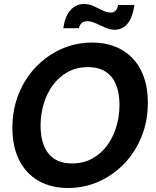

<svg xmlns="http://www.w3.org/2000/svg" viewBox="-20 -927 782 961"><path d="M321 14Q236 14 173 -22Q110 -58 76 -125.5Q42 -193 42 -287Q42 -379 73.5 -457Q105 -535 160.5 -592.5Q216 -650 288 -682Q360 -714 441 -714Q526 -714 589 -678Q652 -642 686 -574.5Q720 -507 720 -413Q720 -321 688.5 -243Q657 -165 601.5 -107.5Q546 -50 474 -18Q402 14 321 14ZM341 -109Q397 -109 441 -133Q485 -157 515.5 -198Q546 -239 562 -292Q578 -345 578 -402Q578 -460 561 -502.5Q544 -545 509 -568Q474 -591 420 -591Q364 -591 320 -567Q276 -543 245.5 -502Q215 -461 199 -408Q183 -355 183 -298Q183 -240 200 -197.5Q217 -155 252 -132Q287 -109 341 -109ZM553 -778Q531 -778 506.5 -789Q482 -800 459 -810.5Q436 -821 417 -821Q400 -821 389 -811.5Q378 -802 375 -786H297Q305 -845 332.5 -876Q360 -907 401 -907Q425 -907 448.5 -896.5Q472 -886 493.5 -875Q515 -864 533 -864Q565 -864 571 -902H653Q643 -838 618 -808Q593 -778 553 -778Z"/></svg>

Font: Cabin VF Beta
Style: Italic
Weight: 400
Italic angle: -7°
Designer: Pablo Impallari
Foundry: Pablo Impallari. http://www.impallari.com Igino Marini. http://www.ikern.com
Version: Version 2.300